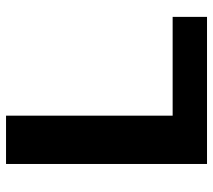

<svg xmlns="http://www.w3.org/2000/svg" viewBox="-54 -634 689 620"><g transform="rotate(-90 290.0 -324.5)"><path d="M545 0V-111H226V-649H70V0Z"/></g></svg>

Font: Play
Style: Bold
Weight: 700
Designer: Jonas Hecksher
Foundry: Jonas Hecksher, Playtypeª, e-types AS
Version: Version 1.002